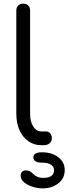

<svg xmlns="http://www.w3.org/2000/svg" viewBox="-20 -801 377 1059"><path d="M208 0Q168 0 136.5 -22Q105 -44 87.5 -83Q70 -122 70 -173V-743Q70 -760 80.5 -770.5Q91 -781 108 -781Q125 -781 135.5 -770.5Q146 -760 146 -743V-173Q146 -130 163.5 -103Q181 -76 208 -76H233Q248 -76 257 -65.5Q266 -55 266 -38Q266 -21 253.5 -10.5Q241 0 221 0ZM215 238Q189 238 161 229.5Q133 221 113.5 205Q94 189 94 167Q94 154 102 146.5Q110 139 123 139Q137 139 146.5 145Q156 151 164.5 159.5Q173 168 185.5 174Q198 180 220 180Q249 180 263.5 169Q278 158 278 137Q278 119 261.5 107.5Q245 96 209 96Q188 96 176 89Q164 82 164 68Q164 39 211 39Q267 39 302 66.5Q337 94 337 137Q337 183 301.5 210.5Q266 238 215 238Z"/></svg>

Font: Comfortaa
Style: Regular
Weight: 400
Designer: Johan Aakerlund
Foundry: Johan Aakerlund
Version: Version 3.104; ttfautohint (v1.8.1.43-b0c9)